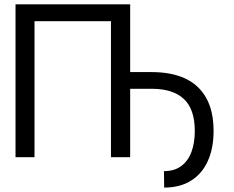

<svg xmlns="http://www.w3.org/2000/svg" viewBox="-20 -727 1082 888"><path d="M582 0V-707H51.8V0H139.6V-628.9H493.2V0ZM580.1 -393.6V-316.4H681.6C747.4 -316.4 797 -300.6 830.6 -269C864.1 -237.5 880.9 -188.2 880.9 -121.1C880.9 -84.6 875.8 -52.6 865.7 -24.9C855.6 2.8 840 24.6 818.8 40.5C797.7 56.5 770.8 64.5 738.3 64.5L739.3 140.6C788.1 140.6 829.6 129.9 863.8 108.4C897.9 86.9 923.8 56.5 941.4 17.1C959 -22.3 967.8 -68.4 967.8 -121.1C967.8 -182.3 956.5 -233.1 934.1 -273.4C911.6 -313.8 879.2 -343.9 836.9 -363.8C794.6 -383.6 742.8 -393.6 681.6 -393.6Z"/></svg>

Font: Pretendard Variable
Style: Regular
Weight: 400
Designer: Base glyphs from Inter by Rasmus Andersson; Hangeul glyphs from Noto Sans CJK(Source Han Sans) by Jang Soo-young and Kan
Foundry: Kil Hyung-jin
Version: Version 1.309;Glyphs 3.2 (3225)